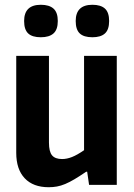

<svg xmlns="http://www.w3.org/2000/svg" viewBox="-20 -774 560 804"><path d="M151 -618Q115 -618 98 -634Q81 -650 81 -686Q81 -754 151 -754Q186 -754 204 -738Q222 -722 222 -686Q222 -650 204 -634Q186 -618 151 -618ZM367 -618Q331 -618 314 -634Q297 -650 297 -686Q297 -754 367 -754Q402 -754 419.5 -738Q437 -722 437 -686Q437 -650 419.5 -634Q402 -618 367 -618ZM184 10Q119 10 83.5 -27.5Q48 -65 48 -134V-540H185V-177Q185 -139 198 -123.5Q211 -108 240 -108Q260 -108 281.5 -116.5Q303 -125 332 -145V-540H469V0H353L345 -55H341Q313 -36 292 -23.5Q271 -11 253 -3.5Q235 4 218.5 7Q202 10 184 10Z"/></svg>

Font: Encode Sans Compressed
Style: Bold
Weight: 700
Designer: Pablo Impallari, Andres Torresi
Foundry: Pablo Impallari, Andres Torresi
Version: Version 1.000; ttfautohint (v1.00) -l 8 -r 50 -G 200 -x 14 -